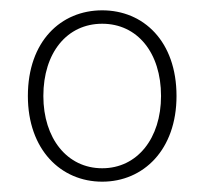

<svg xmlns="http://www.w3.org/2000/svg" viewBox="-20 -754 398 372"><path d="M178 -402C258 -402 322 -464 322 -568C322 -674 258 -734 178 -734C98 -734 34 -674 34 -568C34 -464 98 -402 178 -402ZM178 -428C110 -428 64 -486 64 -568C64 -652 110 -708 178 -708C246 -708 292 -652 292 -568C292 -486 246 -428 178 -428Z"/></svg>

Font: Source Sans Pro ExtraLight
Style: Regular
Weight: 200
Designer: Paul D. Hunt
Foundry: Adobe Systems Incorporated
Version: Version 3.006;hotconv 1.0.111;makeotfexe 2.5.65597